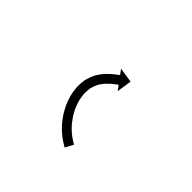

<svg xmlns="http://www.w3.org/2000/svg" viewBox="2 -454 392 392"><g transform="rotate(-45 197.5 -258.5)"><path d="M79 -230.7C78.7 -230 78.3 -229.2 77.9 -228.5L95.6 -219.2C96 -219.9 96.3 -220.6 96.7 -221.2C96.7 -221.2 96.7 -221.2 96.6 -221.1C96.6 -221.1 96.6 -221.1 96.6 -221.1C97.6 -222.9 98.6 -224.6 99.7 -226.4C99.7 -226.4 99.6 -226.3 99.6 -226.3C99.6 -226.2 99.6 -226.1 99.6 -226.1C101.3 -228.8 103 -231.4 104.9 -233.9C104.9 -233.9 104.9 -233.9 104.8 -233.8C104.8 -233.7 104.7 -233.7 104.7 -233.7C107.2 -236.9 109.8 -240 112.5 -243C112.5 -243 112.5 -242.9 112.4 -242.9C112.4 -242.8 112.3 -242.7 112.3 -242.7C115.6 -246.2 119.1 -249.5 122.7 -252.6C122.7 -252.6 122.6 -252.6 122.6 -252.5C122.5 -252.4 122.4 -252.4 122.4 -252.4C126.6 -255.7 130.9 -258.9 135.3 -261.9C135.3 -261.9 135.2 -261.8 135.1 -261.8C135 -261.7 134.9 -261.6 134.9 -261.6C139.8 -264.6 144.9 -267.3 150 -269.8C150 -269.8 149.9 -269.8 149.8 -269.7C149.7 -269.7 149.6 -269.6 149.6 -269.6C155.1 -271.9 160.7 -273.9 166.4 -275.6C166.4 -275.6 166.3 -275.5 166.1 -275.5C166 -275.5 165.8 -275.4 165.8 -275.4C171.7 -276.8 177.7 -277.7 183.7 -278.3C183.7 -278.3 183.5 -278.3 183.4 -278.3C183.2 -278.3 183 -278.3 183 -278.3C189.1 -278.4 195.1 -278 201.1 -277.1C201.1 -277.1 200.8 -277.1 200.6 -277.2C200.3 -277.2 200.1 -277.3 200.1 -277.3C205.7 -275.8 211.2 -273.8 216.4 -271.2C216.4 -271.2 216.2 -271.3 216 -271.4C215.8 -271.5 215.6 -271.7 215.6 -271.7C219.9 -269 224.1 -266 227.9 -262.8C227.9 -262.8 227.8 -262.9 227.7 -263C227.6 -263.1 227.5 -263.2 227.5 -263.2C230.5 -260.3 233.4 -257.4 236.2 -254.3C236.2 -254.3 236.1 -254.4 236.1 -254.4C236 -254.5 236 -254.5 236 -254.5C238 -252.2 239.9 -249.8 241.8 -247.4C241.8 -247.4 241.8 -247.4 241.8 -247.5C241.8 -247.5 241.7 -247.5 241.7 -247.5C242.9 -246 244.1 -244.4 245.2 -242.9L245.2 -242.9L245.2 -242.9C245.6 -242.4 246 -241.8 246.4 -241.3L235.8 -233.5L268.2 -228.6L273.1 -261L262.5 -253.2C262.1 -253.7 261.7 -254.3 261.3 -254.8L261.3 -254.8L261.3 -254.8C260.1 -256.5 258.8 -258.1 257.6 -259.7C257.6 -259.7 257.6 -259.7 257.6 -259.7C257.6 -259.8 257.5 -259.8 257.5 -259.8C255.5 -262.4 253.4 -265 251.2 -267.5C251.2 -267.5 251.2 -267.5 251.1 -267.6C251.1 -267.6 251 -267.7 251 -267.7C247.9 -271.2 244.6 -274.5 241.2 -277.7C241.2 -277.7 241.1 -277.8 241 -277.9C240.9 -278 240.8 -278.1 240.8 -278.1C236.2 -282 231.2 -285.5 226 -288.7C226 -288.7 225.8 -288.8 225.6 -288.9C225.4 -289 225.2 -289.1 225.2 -289.1C218.8 -292.3 212.1 -294.8 205.2 -296.6C205.2 -296.6 205 -296.7 204.7 -296.7C204.5 -296.8 204.2 -296.8 204.2 -296.8C197.1 -298 189.8 -298.4 182.6 -298.3C182.6 -298.3 182.4 -298.3 182.2 -298.2C182 -298.2 181.9 -298.2 181.9 -298.2C175 -297.6 168.1 -296.5 161.4 -294.9C161.4 -294.9 161.2 -294.9 161.1 -294.9C161 -294.8 160.8 -294.8 160.8 -294.8C154.4 -292.9 148 -290.7 141.8 -288.1C141.8 -288.1 141.7 -288 141.6 -288C141.5 -287.9 141.4 -287.8 141.4 -287.8C135.6 -285.1 130 -282 124.5 -278.7C124.5 -278.7 124.4 -278.7 124.3 -278.6C124.3 -278.5 124.2 -278.5 124.2 -278.5C119.2 -275.2 114.4 -271.7 109.8 -267.9C109.8 -267.9 109.8 -267.9 109.7 -267.8C109.6 -267.7 109.5 -267.7 109.5 -267.7C105.5 -264.1 101.6 -260.5 97.9 -256.7C97.9 -256.7 97.9 -256.6 97.8 -256.5C97.7 -256.5 97.7 -256.4 97.7 -256.4C94.6 -253 91.7 -249.5 88.9 -246C88.9 -246 88.9 -245.9 88.8 -245.8C88.8 -245.8 88.7 -245.7 88.7 -245.7C86.6 -242.8 84.6 -239.9 82.7 -236.9C82.7 -236.9 82.7 -236.9 82.6 -236.8C82.6 -236.8 82.6 -236.7 82.6 -236.7C81.4 -234.8 80.2 -232.8 79.1 -230.8C79.1 -230.8 79.1 -230.7 79.1 -230.7C79.1 -230.7 79 -230.7 79 -230.7Z"/></g></svg>

Font: FRB American Cursive Just Arrows Semibold
Style: Italic
Weight: 600
Italic angle: -25°
Version: Version 2.0;Modular Font Editor K font №1